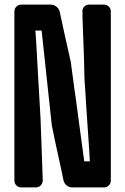

<svg xmlns="http://www.w3.org/2000/svg" viewBox="-20 -820 545 840"><path d="M43 -769.5V-400.4V-30.3C43 -21.5 45.9 -14.6 51.8 -8.8C57.6 -2.9 64.5 0 73.2 0H136.7C145.5 0 152.3 -2.9 158.2 -8.8C164.1 -15.6 167 -22.5 167 -31.2C166 -71.3 164.1 -119.1 162.1 -173.8C160.2 -227.5 158.2 -271.5 157.2 -304.7C155.3 -335.9 153.3 -375 150.4 -421.9C147.5 -468.8 145.5 -514.6 142.6 -559.6C141.6 -584 139.6 -606.4 138.7 -628.9C137.7 -651.4 135.7 -669.9 134.8 -686.5H162.1C181.6 -503.9 196.3 -367.2 206.1 -276.4C207 -273.4 207 -271.5 207 -268.6C208 -265.6 208 -263.7 209 -260.7C214.8 -230.5 222.7 -193.4 232.4 -149.4C242.2 -105.5 251 -65.4 257.8 -31.2C259.8 -22.5 264.6 -14.6 271.5 -8.8C278.3 -2.9 287.1 0 296.9 0H434.6C443.4 0 450.2 -2.9 456.1 -8.8C461.9 -14.6 464.8 -21.5 464.8 -30.3V-770.5C464.8 -778.3 461.9 -785.2 456.1 -791C450.2 -796.9 443.4 -799.8 434.6 -799.8H370.1C361.3 -799.8 354.5 -796.9 348.6 -791C342.8 -785.2 339.8 -778.3 340.8 -769.5C340.8 -753.9 340.8 -737.3 341.8 -719.7C342.8 -701.2 342.8 -682.6 343.8 -664.1C344.7 -628.9 346.7 -593.8 347.7 -559.6C348.6 -525.4 348.6 -496.1 349.6 -471.7C350.6 -456.1 352.5 -438.5 353.5 -418C354.5 -397.5 356.4 -376 357.4 -352.5C360.4 -310.5 363.3 -267.6 366.2 -223.6C369.1 -179.7 372.1 -143.6 373 -114.3H348.6C343.8 -148.4 337.9 -191.4 331.1 -243.2C324.2 -294.9 317.4 -346.7 310.5 -396.5C306.6 -422.9 302.7 -449.2 299.8 -473.6C296.9 -498 293.9 -520.5 291 -539.1C291 -541 291 -543 290 -545.9C290 -547.9 290 -549.8 289.1 -551.8C283.2 -579.1 275.4 -614.3 265.6 -656.2C256.8 -698.2 248 -736.3 241.2 -768.6C239.3 -777.3 234.4 -785.2 226.6 -791C219.7 -796.9 210.9 -799.8 202.1 -799.8H73.2C64.5 -799.8 57.6 -796.9 51.8 -791C45.9 -785.2 43 -778.3 43 -769.5Z"/></svg>

Font: Yellow Ladder Regular
Style: Regular
Weight: 400
Designer: Zima Creative
Version: Version 2.002